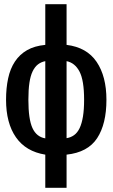

<svg xmlns="http://www.w3.org/2000/svg" viewBox="-20 -746 540 920"><path d="M197 -5Q104 -20 56.5 -88Q9 -156 9 -268Q9 -324 19 -370.5Q29 -417 51.5 -451Q74 -485 109.5 -505.5Q145 -526 197 -531V-726H299V-531Q396 -519 443 -449.5Q490 -380 490 -268Q490 -152 445.5 -84Q401 -16 299 -5V154H197ZM116 -268Q116 -175 135.5 -132.5Q155 -90 197 -83V-453Q177 -449 162 -437.5Q147 -426 136.5 -404.5Q126 -383 121 -349.5Q116 -316 116 -268ZM383 -268Q383 -361 361 -403Q339 -445 299 -453V-84Q319 -87 335 -98.5Q351 -110 361.5 -132Q372 -154 377.5 -187.5Q383 -221 383 -268Z"/></svg>

Font: D2Coding ligature
Style: Bold
Weight: 700
Monospace: yes
Designer: Yong-Rak Park; Jeong-Hwan Yoon; Sang-Min Lee;
Foundry: NHN Corporation
Version: Version 1.3.2; Build 20180524